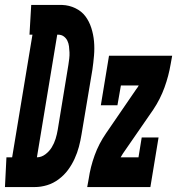

<svg xmlns="http://www.w3.org/2000/svg" viewBox="-77 -755 715 775"><path d="M-57 0 -51 -120H-28L54 -615H42L49 -735H79H174Q202 -734 227 -722Q252 -710 267.5 -689.5Q283 -669 291.5 -642.5Q300 -616 302.5 -588Q305 -560 302.5 -531Q300 -502 296 -474L252 -212Q248 -187 241.5 -162.5Q235 -138 224 -114Q213 -90 197.5 -69Q182 -48 160 -31.5Q138 -15 113 -7.5Q88 0 64 0ZM72 -120Q90 -120 106 -132Q122 -144 132 -160.5Q142 -177 147.5 -195Q153 -213 156 -231L199 -493Q201 -506 202.5 -518.5Q204 -531 203.5 -543.5Q203 -556 201.5 -568Q200 -580 195 -590.5Q190 -601 180.5 -608Q171 -615 158 -615H154ZM275 0 281 -33Q288 -81 305 -128Q322 -175 351 -217L473 -395Q476 -399 478.5 -402.5Q481 -406 483 -410H411L397 -330H330L363 -530H618L612 -497Q604 -449 587 -402Q570 -355 542 -313L419 -135Q417 -131 414.5 -127.5Q412 -124 410 -120H482L495 -200H563L530 0Z"/></svg>

Font: Iosevka Curly Slab HvExObl
Style: Regular
Weight: 900
Width: 7
Italic angle: -9°
Monospace: yes
Designer: Belleve Invis
Foundry: Belleve Invis
Version: Version 11.1.0; ttfautohint (v1.8.3)